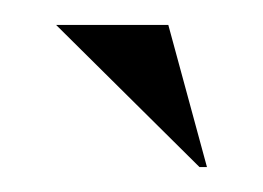

<svg xmlns="http://www.w3.org/2000/svg" viewBox="-20 -702 211 154"><path d="M140 -568 25 -682H115L146 -568Z"/></svg>

Font: Moniqa Black
Style: Regular
Weight: 900
Designer: Rajesh Rajput
Foundry: Rajesh Rajput
Version: Version 1.000